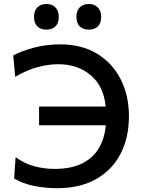

<svg xmlns="http://www.w3.org/2000/svg" viewBox="-20 -954 728 985"><path d="M272.5 11.5Q211.5 11.5 153.2 -0.5Q95 -12.5 52.5 -38.5L60 -147.5Q106.5 -114 157 -100.8Q207.5 -87.5 259.5 -87.5Q346.5 -87.5 402.8 -116.2Q459 -145 488.2 -195.8Q517.5 -246.5 522.5 -311.5H180.5V-407.5H522Q512.5 -511.5 445.5 -568Q378.5 -624.5 278.5 -624.5Q227 -624.5 171.5 -609.2Q116 -594 58 -560L48 -670Q87 -691 151.5 -708.8Q216 -726.5 288.5 -726.5Q398 -726.5 477 -679Q556 -631.5 598.8 -548Q641.5 -464.5 641.5 -357Q641.5 -249 599 -166Q556.5 -83 474 -35.8Q391.5 11.5 272.5 11.5ZM435 -802Q406.5 -802 389.2 -818.5Q372 -835 372 -868Q372 -899 389.2 -916.2Q406.5 -933.5 436 -933.5Q465.5 -933.5 482.2 -915.5Q499 -897.5 499 -868Q499 -835 482 -818.5Q465 -802 435 -802ZM217.5 -802Q189 -802 171.8 -818.5Q154.5 -835 154.5 -868Q154.5 -899 171.8 -916.2Q189 -933.5 218.5 -933.5Q248 -933.5 264.8 -915.5Q281.5 -897.5 281.5 -868Q281.5 -835 264.5 -818.5Q247.5 -802 217.5 -802Z"/></svg>

Font: Heraclito Medium
Style: Regular
Weight: 500
Designer: Kostas Bartsokas (font) & Cristiano Sobral (main changes)
Foundry: Kostas Bartsokas (font) & Cristiano Sobral (main changes)
Version: Version 1.00;July 8, 2020;FontCreator 13.0.0.2655 64-bit